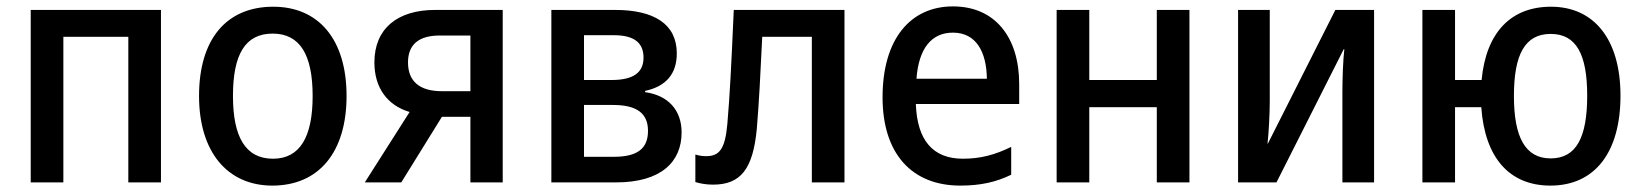

<svg xmlns="http://www.w3.org/2000/svg" viewBox="-20 -570 5128 600"><path d="M76 0H178V-455H381V0H483V-539H76Z M831 10C977 10 1063 -95 1063 -270C1063 -449 974 -549 834 -549C687 -549 602 -447 602 -270C602 -95 691 10 831 10ZM833 -74C746 -74 708 -144 708 -270C708 -398 745 -465 832 -465C918 -465 957 -398 957 -270C957 -143 918 -74 833 -74Z M1120 0H1234L1361 -205H1450V0H1551V-539H1340C1220 -539 1150 -479 1150 -375C1150 -296 1190 -241 1260 -220ZM1361 -285C1291 -285 1255 -316 1255 -375C1255 -431 1289 -459 1354 -459H1450V-285Z M1703 0H1905C2047 0 2110 -65 2110 -156C2110 -226 2068 -272 1996 -282V-286C2062 -300 2095 -340 2095 -403C2095 -495 2024 -539 1902 -539H1703ZM1805 -320V-460H1898C1961 -460 1991 -437 1991 -390C1991 -343 1959 -320 1891 -320ZM1805 -80V-242H1895C1970 -242 2005 -216 2005 -161C2005 -105 1971 -80 1898 -80Z M2208 7C2295 7 2333 -42 2345 -167C2352 -253 2356 -329 2362 -455H2517V0H2619V-539H2273C2265 -358 2261 -278 2253 -183C2246 -104 2228 -82 2187 -82C2176 -82 2167 -83 2153 -87V-1C2170 4 2188 7 2208 7Z M2981 10C3044 10 3093 -1 3140 -24V-111C3089 -86 3044 -74 2989 -74C2895 -74 2846 -132 2842 -245H3165V-307C3165 -453 3090 -550 2958 -550C2825 -550 2738 -448 2738 -266C2738 -89 2830 10 2981 10ZM2844 -324C2851 -419 2891 -468 2958 -468C3031 -468 3063 -407 3064 -324Z M3282 0H3384V-235H3595V0H3697V-539H3595V-320H3384V-539H3282Z M3849 0H3969L4179 -416H4181C4177 -382 4175 -323 4175 -282V0H4274V-539H4153L3942 -121H3941C3945 -156 3948 -216 3948 -253V-539H3849Z M4825 10C4964 10 5044 -94 5044 -271C5044 -450 4959 -549 4827 -549C4701 -549 4624 -468 4610 -320H4527V-539H4425V0H4527V-235H4609C4620 -77 4697 10 4825 10ZM4826 -75C4746 -75 4711 -142 4711 -270C4711 -399 4745 -464 4826 -464C4906 -464 4940 -400 4940 -271C4940 -141 4906 -75 4826 -75Z"/></svg>

Font: Noto Sans SemiCondensed Medium
Style: Regular
Weight: 500
Width: 4
Designer: Monotype Design Team
Foundry: Monotype Imaging Inc.
Version: Version 2.013